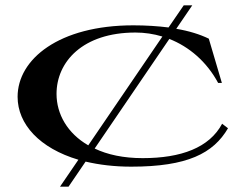

<svg xmlns="http://www.w3.org/2000/svg" viewBox="-20 -610 914 720"><path d="M472 15C683 15 780 -35 835 -129L813 -146C765 -56 659 -17 515 -17C443 -17 383 -30 335 -53L615 -464C689 -435 755 -379 798 -299H812L763 -465C730 -481 689 -494 641 -502L701 -590H669L612 -507C572 -512 528 -515 480 -515C201 -515 46 -388 46 -247C46 -144 129 -54 274 -11L205 90H237L301 -4C352 8 409 15 472 15ZM192 -258C192 -378 290 -488 488 -488C522 -488 556 -483 589 -473L311 -65C233 -110 192 -182 192 -258Z"/></svg>

Font: Sprat Extended Medium
Style: Regular
Weight: 500
Width: 9
Designer: Ethan Nakache
Foundry: Collletttivo
Version: Version 2.000;Glyphs 3.2 (3217)